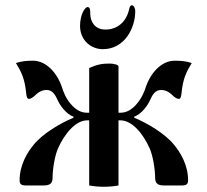

<svg xmlns="http://www.w3.org/2000/svg" viewBox="-20 -709 793 734"><path d="M286 -610C286 -555 328 -521 373 -521C456 -521 497 -601 497 -666C497 -680 490 -689 484 -689C478 -689 475 -681 473 -671C463 -628 431 -596 383 -596C342 -596 325 -627 325 -657C325 -669 325 -682 315 -682C304 -682 286 -652 286 -610ZM41 -468C62 -433 74 -410 80 -354C81 -340 84 -331 90 -331C99 -331 108 -338 118 -348C129 -358 142 -365 158 -365C181 -365 191 -347 201 -325C207 -311 230 -274 261 -263V-259C210 -238 143 -198 109 -156C84 -126 55 -78 55 -20C55 -5 61 0 80 0H146C169 0 181 -6 181 -30C181 -63 190 -116 202 -142C226 -196 268 -249 314 -249H321V0C338 3 356 5 377 5C398 5 416 3 433 0V-249H440C486 -249 528 -196 552 -142C564 -116 573 -63 573 -30C573 -6 585 0 608 0H674C693 0 699 -5 699 -20C699 -78 670 -126 645 -156C611 -198 544 -238 493 -259V-263C524 -274 547 -311 553 -325C563 -347 573 -365 596 -365C612 -365 625 -358 636 -348C646 -338 655 -331 664 -331C670 -331 673 -340 674 -354C680 -410 692 -433 713 -468C693 -475 671 -477 648 -477C593 -477 553 -423 538 -378C533 -361 522 -334 503 -312C486 -292 466 -278 440 -278H433V-455C433 -462 413 -466 399 -466C372 -466 352 -463 321 -449V-278H313C287 -278 267 -292 250 -312C231 -334 221 -361 216 -378C201 -423 161 -477 106 -477C83 -477 61 -475 41 -468Z"/></svg>

Font: Monomakh Unicode
Style: Regular
Weight: 400
Version: Version 1.2